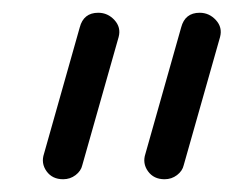

<svg xmlns="http://www.w3.org/2000/svg" viewBox="-20 -835 366 301"><path d="M105 -792Q111 -815 134 -815Q149 -815 159.5 -803.5Q170 -792 166 -777L109 -576Q107 -567 98.5 -560.5Q90 -554 79 -554Q62 -554 53 -566.5Q44 -579 49 -594ZM264 -792Q270 -815 293 -815Q308 -815 318.5 -803.5Q329 -792 325 -777L268 -576Q266 -567 257.5 -560.5Q249 -554 238 -554Q221 -554 212 -566.5Q203 -579 208 -594Z"/></svg>

Font: VDS
Style: Thin
Weight: 100
Width: 0
Designer: artmaker
Foundry: artmaker
Version: Version 1.000 2012 initial release